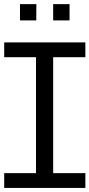

<svg xmlns="http://www.w3.org/2000/svg" viewBox="-20 -918 437 938"><path d="M397 -72.3V0H0.5V-72.3H155.8V-638.7H0.5V-710.9H397V-638.7H239.7V-72.3ZM157.7 -897.9 157.2 -818.4H77.6V-897.9ZM319.8 -897.9V-818.4H239.7V-897.9Z"/></svg>

Font: RGR Online_21
Style: Regular
Weight: 400
Italic angle: -12°
Designer: vernon adams
Foundry: vernon adams
Version: Version 1.000